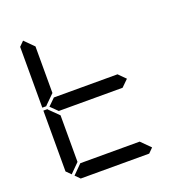

<svg xmlns="http://www.w3.org/2000/svg" viewBox="-164 -1091 1145 1228"><g transform="rotate(-20 408.0 -477.5)"><path d="M671 -499 624 -453V-454H192V-453L144 -500L192 -547V-546H624ZM672 -31 641 0H175L144 -31L206 -93H610ZM130 -45 99 -76V-490H126L130 -485L192 -424V-107ZM130 -515 126 -510H99V-924L130 -955L192 -893V-576Z"/></g></svg>

Font: seg115
Style: Regular
Weight: 400
Designer: Keshikan(Twitter:@keshinomi_88pro)
Version: seg115 Version 0.46